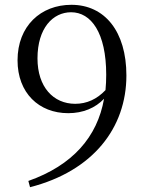

<svg xmlns="http://www.w3.org/2000/svg" viewBox="-20 -763 602 799"><path d="M105 16C367 -51 506 -231 506 -449C506 -632 416 -743 277 -743C150 -743 53 -655 53 -512C53 -376 142 -292 264 -292C326 -292 377 -314 413 -352C385 -193 282 -75 98 -10ZM419 -388C383 -350 341 -331 293 -331C202 -331 136 -401 136 -520C136 -646 200 -712 276 -712C359 -712 422 -627 422 -452C422 -430 421 -408 419 -388Z"/></svg>

Font: Harano Aji Mincho KR
Style: Regular
Weight: 400
Foundry: Masamichi Hosoda
Version: HaranoAjiMinchoKR-Regular version 20230610;ttx 4.39.4